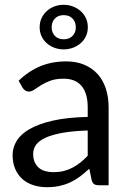

<svg xmlns="http://www.w3.org/2000/svg" viewBox="-20 -771 537 799"><path d="M345 -228Q283.5 -226 240.2 -218.2Q197 -210.5 169.8 -198Q142.5 -185.5 130.2 -168.5Q118 -151.5 118 -130.5Q118 -110.5 124.5 -96Q131 -81.5 142.2 -72.2Q153.5 -63 168.8 -58.8Q184 -54.5 201.5 -54.5Q225 -54.5 244.5 -59.2Q264 -64 281.2 -73Q298.5 -82 314.2 -94.5Q330 -107 345 -123ZM57.5 -435Q99.5 -475.5 148 -495.5Q196.5 -515.5 255.5 -515.5Q298 -515.5 331 -501.5Q364 -487.5 386.5 -462.5Q409 -437.5 420.5 -402Q432 -366.5 432 -324V0H392.5Q379.5 0 372.5 -4.2Q365.5 -8.5 361.5 -21L351.5 -69Q331.5 -50.5 312.5 -36.2Q293.5 -22 272.5 -12.2Q251.5 -2.5 227.8 2.8Q204 8 175 8Q145.5 8 119.5 -0.2Q93.5 -8.5 74.2 -25Q55 -41.5 43.8 -66.8Q32.5 -92 32.5 -126.5Q32.5 -156.5 49 -184.2Q65.5 -212 102.5 -233.5Q139.5 -255 199 -268.8Q258.5 -282.5 345 -284.5V-324Q345 -383 319.5 -413.2Q294 -443.5 245 -443.5Q212 -443.5 189.8 -435.2Q167.5 -427 151.2 -416.8Q135 -406.5 123.2 -398.2Q111.5 -390 100 -390Q91 -390 84.5 -394.8Q78 -399.5 73.5 -406.5ZM145 -657.5Q145 -678.5 153 -695.5Q161 -712.5 174.8 -725Q188.5 -737.5 206.5 -744.2Q224.5 -751 244.5 -751Q265 -751 283.2 -744.2Q301.5 -737.5 315.5 -725Q329.5 -712.5 337.5 -695.5Q345.5 -678.5 345.5 -657.5Q345.5 -637 337.5 -620Q329.5 -603 315.5 -591Q301.5 -579 283.2 -572.2Q265 -565.5 244.5 -565.5Q224.5 -565.5 206.5 -572.2Q188.5 -579 174.8 -591Q161 -603 153 -620Q145 -637 145 -657.5ZM195 -657.5Q195 -635.5 208.5 -621.5Q222 -607.5 245.5 -607.5Q268 -607.5 281.8 -621.5Q295.5 -635.5 295.5 -657.5Q295.5 -680 281.8 -694Q268 -708 245.5 -708Q222 -708 208.5 -694Q195 -680 195 -657.5Z"/></svg>

Font: Lato-Regular
Style: Regular
Weight: 400
Designer: Lukasz Dziedzic with Adam Twardoch and Botio Nikoltchev
Foundry: tyPoland Lukasz Dziedzic
Version: Version 2.015; 2015-08-06; http://www.latofonts.com/